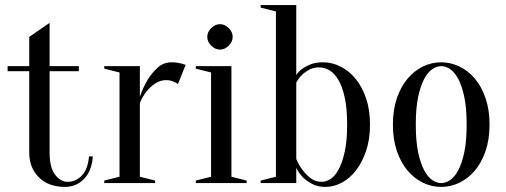

<svg xmlns="http://www.w3.org/2000/svg" viewBox="-20 -720 1990 755"><path d="M290 -460V-440H175V-121Q175 -60 197 -32.5Q219 -5 245 -5Q279 -5 302.5 -30.5Q326 -56 330 -105H345Q341 -48 310.5 -16.5Q280 15 235 15Q171 15 133 -22.5Q95 -60 95 -120V-440H10V-460H95V-575L175 -630V-460Z M530 -25 590 -10V0H390V-10L450 -25V-435L390 -450V-460H530V-340Q543 -377 561 -407Q577 -433 600 -454Q623 -475 655 -475Q666 -475 676 -473.5Q686 -472 694 -470Q703 -467 710 -465L680 -390Q674 -393 667 -397Q661 -400 652.5 -402.5Q644 -405 635 -405Q609 -405 589 -391Q569 -377 556 -360Q540 -340 530 -315Z M810 -25V-435L750 -450V-460H890V-25L950 -10V0H750V-10ZM895 -575Q895 -556 879.5 -540.5Q864 -525 845 -525Q826 -525 810.5 -540.5Q795 -556 795 -575Q795 -594 810.5 -609.5Q826 -625 845 -625Q864 -625 879.5 -609.5Q895 -594 895 -575Z M1235 -455Q1212 -455 1195 -445.5Q1178 -436 1167 -425Q1154 -412 1145 -395V-95Q1156 -69 1171 -50Q1184 -33 1202 -19Q1220 -5 1245 -5Q1262 -5 1279.5 -16Q1297 -27 1311.5 -53.5Q1326 -80 1335.5 -123Q1345 -166 1345 -230Q1345 -294 1335.5 -337Q1326 -380 1310.5 -406Q1295 -432 1275.5 -443.5Q1256 -455 1235 -455ZM1250 -475Q1286 -475 1319 -458.5Q1352 -442 1378 -410.5Q1404 -379 1419.5 -333.5Q1435 -288 1435 -230Q1435 -172 1419.5 -126.5Q1404 -81 1379.5 -49.5Q1355 -18 1323.5 -1.5Q1292 15 1260 15Q1230 15 1208 3.5Q1186 -8 1172 -22Q1155 -39 1145 -60V0H1005V-10L1065 -25V-675L1005 -690V-700H1145V-425Q1154 -439 1169 -450Q1182 -459 1201.5 -467Q1221 -475 1250 -475Z M1715 -460Q1698 -460 1680.5 -448.5Q1663 -437 1648.5 -410.5Q1634 -384 1624.5 -340Q1615 -296 1615 -230Q1615 -164 1624.5 -120Q1634 -76 1648.5 -49.5Q1663 -23 1680.5 -11.5Q1698 0 1715 0Q1732 0 1749.5 -11.5Q1767 -23 1781.5 -49.5Q1796 -76 1805.5 -120Q1815 -164 1815 -230Q1815 -296 1805.5 -340Q1796 -384 1781.5 -410.5Q1767 -437 1749.5 -448.5Q1732 -460 1715 -460ZM1715 -475Q1752 -475 1786.5 -458.5Q1821 -442 1847.5 -410.5Q1874 -379 1889.5 -333.5Q1905 -288 1905 -230Q1905 -172 1889.5 -126.5Q1874 -81 1847.5 -49.5Q1821 -18 1786.5 -1.5Q1752 15 1715 15Q1677 15 1643 -1.5Q1609 -18 1582.5 -49.5Q1556 -81 1540.5 -126.5Q1525 -172 1525 -230Q1525 -288 1540.5 -333.5Q1556 -379 1582.5 -410.5Q1609 -442 1643 -458.5Q1677 -475 1715 -475Z"/></svg>

Font: Oranienbaum
Style: Regular
Weight: 400
Designer: Oleg Pospelov and Jovanny Lemonad
Foundry: Oleg Pospelov and jovanny Lemonad
Version: Version 1.001; ttfautohint (v0.91) -l 8 -r 50 -G 200 -x 0 -w